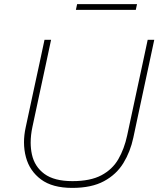

<svg xmlns="http://www.w3.org/2000/svg" viewBox="-20 -907 772 936"><path d="M332 9Q235.5 9 180 -32.2Q124.5 -73.5 106.5 -140.5Q97 -175.5 97 -213.5Q97 -248 105 -285Q112 -316.5 122.5 -366.5Q133 -416 145.5 -473.5Q160 -539.5 172.2 -596.8Q184.5 -654 197 -713H229Q216.5 -654 204.2 -596.5Q192 -539 177.5 -472.5L138 -288Q129.5 -248 129.5 -212Q129.5 -182 135.5 -154.5Q148.5 -94.5 196.5 -59.2Q244.5 -24 333 -24Q420.5 -24 474.2 -52.5Q528 -81 557 -131.2Q586 -181.5 600 -247L648.5 -473Q663 -539.5 675.2 -596.8Q687.5 -654 700 -713H732Q719.5 -654 707.2 -596.8Q695 -539.5 680.5 -472.5Q665.5 -402 651.5 -337Q637.5 -271.5 630 -236Q615.5 -167.5 581.5 -112Q547.5 -56.5 487 -23.8Q426.5 9 332 9ZM350 -859 356 -887H648L642 -859Z"/></svg>

Font: Heraclito Thin
Style: Italic
Weight: 100
Italic angle: -12°
Designer: Kostas Bartsokas (font) & Cristiano Sobral (main changes)
Foundry: Kostas Bartsokas (font) & Cristiano Sobral (main changes)
Version: Version 1.00;July 8, 2020;FontCreator 13.0.0.2655 64-bit